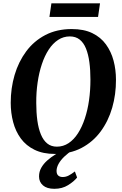

<svg xmlns="http://www.w3.org/2000/svg" viewBox="-20 -930 745 1173"><path d="M316 10.5Q243 10.5 191.2 -14.8Q139.5 -40 107.5 -83.5Q75.5 -127 60.5 -183.5Q45.5 -240 45.5 -302Q45.5 -391 69.2 -471.8Q93 -552.5 140 -616Q187 -679.5 257 -716Q327 -752.5 418.5 -752.5Q492.5 -752.5 544 -727.5Q595.5 -702.5 627.2 -658.8Q659 -615 673.8 -559.5Q688.5 -504 688.5 -443Q689 -353.5 665.5 -272Q642 -190.5 595 -126.8Q548 -63 478 -26.2Q408 10.5 316 10.5ZM327.5 -34Q366.5 -34 399 -55.5Q431.5 -77 456.2 -115.5Q481 -154 498.2 -205.8Q515.5 -257.5 524 -318Q532.5 -378.5 532.5 -444Q532.5 -502 526 -550.2Q519.5 -598.5 505.2 -633.8Q491 -669 466.8 -688.2Q442.5 -707.5 406.5 -707.5Q367.5 -707.5 335 -686.2Q302.5 -665 277.5 -626.8Q252.5 -588.5 235.5 -537.2Q218.5 -486 209.8 -426Q201 -366 201.5 -301Q201.5 -242.5 208.2 -193.5Q215 -144.5 229.8 -108.8Q244.5 -73 268.5 -53.5Q292.5 -34 327.5 -34ZM312 223.5Q266.5 223.5 242.5 202.5Q218.5 181.5 218.5 148Q218.5 119 232.2 94.8Q246 70.5 268.5 50.5Q291 30.5 317.5 14.2Q344 -2 369.5 -15L400 -27L427 -15.5Q395 5.5 372.5 27.2Q350 49 338 70.8Q326 92.5 325.5 113.5Q325.5 133.5 335.8 142.5Q346 151.5 363 151.5Q382.5 151.5 400 142.2Q417.5 133 437.5 117.5L451 154.5Q431.5 179 395.8 201.2Q360 223.5 312 223.5ZM294 -909.5H591L579 -826.5H282Z"/></svg>

Font: Merriweather 72pt
Style: Bold Italic
Weight: 700
Italic angle: -7.8°
Version: Version 2.101